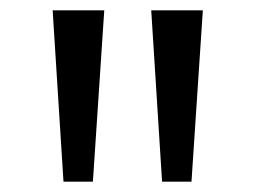

<svg xmlns="http://www.w3.org/2000/svg" viewBox="-20 -678 494 372"><path d="M82 -658H182L160 -326H103ZM273 -658H373L351 -326H294Z"/></svg>

Font: Ysabeau Infant Semibold
Style: Regular
Weight: 600
Designer: Christian Thalmann (Catharsis Fonts)
Version: Version 0.003